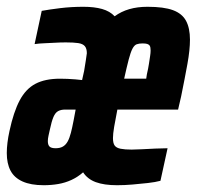

<svg xmlns="http://www.w3.org/2000/svg" viewBox="-29 -538 580 566"><path d="M100 8Q62 8 37.5 -3Q13 -14 2 -35Q-9 -56 -9 -87Q-9 -101 -7 -117.5Q-5 -134 -1 -152Q11 -208 29 -242Q47 -276 75.5 -291Q104 -306 148 -306Q159 -306 170.5 -305.5Q182 -305 193.5 -304Q205 -303 213 -302L219 -329Q222 -347 224 -360Q226 -373 227 -381Q227 -395 221 -402Q215 -409 201.5 -411Q188 -413 165 -413Q149 -413 133 -412Q117 -411 102 -410.5Q87 -410 73 -408L94 -506Q116 -510 148.5 -514Q181 -518 217 -518Q249 -518 272 -511.5Q295 -505 309 -490Q328 -504 352 -511Q376 -518 406 -518Q454 -518 481 -508Q508 -498 519.5 -476.5Q531 -455 531 -421Q531 -391 523.5 -349.5Q516 -308 505 -254L496 -215H317Q311 -185 307.5 -164Q304 -143 304 -131Q304 -116 309 -109Q314 -102 326.5 -99.5Q339 -97 359 -97Q370 -97 389 -98Q408 -99 429 -100Q450 -101 465 -101L444 -5Q429 -1 407 1.5Q385 4 361.5 6Q338 8 316 8Q278 8 253.5 -1Q229 -10 216 -30Q200 -16 181.5 -7.5Q163 1 142.5 4.5Q122 8 100 8ZM135 -101Q148 -101 156.5 -106Q165 -111 170.5 -121Q176 -131 180 -146.5Q184 -162 188 -183L194 -215H163Q151 -215 142.5 -210.5Q134 -206 128.5 -193Q123 -180 118 -156Q116 -147 114 -138Q112 -129 112 -122Q112 -111 117 -106Q122 -101 135 -101ZM337 -306H402L404 -319Q408 -336 410 -349.5Q412 -363 413.5 -372.5Q415 -382 415 -389Q415 -399 412.5 -403Q410 -407 405 -408.5Q400 -410 391 -410Q381 -410 374 -407.5Q367 -405 361.5 -394.5Q356 -384 350.5 -363Q345 -342 337 -306Z"/></svg>

Font: Saira ExtraCondensed ExtraBold
Style: Italic
Weight: 800
Width: 2
Italic angle: -12°
Designer: Hector Gatti with collaboration of the Omnibus-Type team
Foundry: Omnibus-Type
Version: Version 1.101